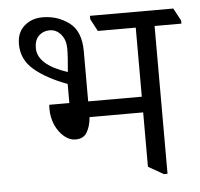

<svg xmlns="http://www.w3.org/2000/svg" viewBox="-50 -708 824 792"><g transform="rotate(-5 361.5 -312.0)"><path d="M723 -593V-580H612V32H597L534 -4V-229H312Q309 -192 294.5 -167Q280 -142 247 -142Q222 -142 200 -160.5Q178 -179 164 -209Q150 -242 150 -277Q150 -288 151 -294H234V-373Q148 -405 98 -447.5Q48 -490 48 -554Q48 -602 78.5 -629Q109 -656 155 -656Q216 -656 264 -620.5Q312 -585 312 -502V-294H534V-580H377L350 -631V-645H695ZM239 -422Q245 -484 245 -519Q245 -554 226 -577Q207 -600 179 -600Q152 -600 134 -582.5Q116 -565 116 -532Q116 -462 239 -422Z"/></g></svg>

Font: Martel
Style: Regular
Weight: 400
Designer: Dan Reynolds
Foundry: Dan Reynolds
Version: Version 1.001; ttfautohint (v1.1) -l 5 -r 5 -G 72 -x 0 -D la